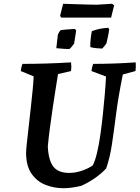

<svg xmlns="http://www.w3.org/2000/svg" viewBox="-20 -984 739 1016"><path d="M315 12Q268 12 223 -5Q178 -22 148.5 -62.5Q119 -103 118 -173Q118 -189 122 -226Q126 -263 131.5 -311Q137 -359 142.5 -409.5Q148 -460 152.5 -505Q157 -550 158 -580L90 -608Q91 -617 93 -626.5Q95 -636 99 -646Q164 -646 227.5 -648Q291 -650 356 -654Q359 -631 356 -608L287 -592Q282 -561 274.5 -514Q267 -467 259 -413Q251 -359 244 -306Q237 -253 233 -210Q236 -138 261.5 -103.5Q287 -69 346 -69Q380 -69 414.5 -81Q449 -93 471 -109Q483 -132 493 -173.5Q503 -215 510.5 -267Q518 -319 524 -375Q530 -431 534.5 -484Q539 -537 541 -579L464 -608Q466 -627 473 -646Q529 -646 585.5 -648Q642 -650 698 -654Q700 -629 697 -608L630 -590Q606 -472 594.5 -382Q583 -292 572.5 -221.5Q562 -151 542 -93Q518 -67 485 -43.5Q452 -20 411 -1Q387 5 362.5 8.5Q338 12 315 12ZM458 -735Q457 -755 460 -780Q463 -805 466 -819Q503 -834 552 -837L558 -830Q555 -806 549.5 -782.5Q544 -759 543 -754Q540 -749 532.5 -740Q525 -731 521 -727Q511 -727 490 -729Q469 -731 458 -735ZM278 -729 286 -800Q291 -813 300 -824Q310 -826 333.5 -828Q357 -830 376 -831L383 -823Q382 -814 379.5 -799Q377 -784 375 -770.5Q373 -757 372 -753Q369 -748 360.5 -738Q352 -728 348 -725Q336 -724 314 -726Q292 -728 278 -729ZM304 -891 298 -900 314 -964Q340 -963 375 -962Q410 -961 442 -960Q474 -959 491 -959L573 -964L584 -956L568 -891Z"/></svg>

Font: Labrada SemiBold
Style: Italic
Weight: 600
Italic angle: -7°
Designer: Mercedes Jáuregui
Foundry: Omnibus-Type Team
Version: Version 1.000; ttfautohint (v1.8.4.7-5d5b)